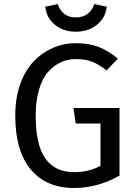

<svg xmlns="http://www.w3.org/2000/svg" viewBox="-20 -914 671 946"><path d="M353 -757.8Q292.5 -757.8 250.7 -791.7Q209 -825.7 203.1 -880.9L264.2 -894Q287.6 -828.1 353 -828.1Q421.4 -828.1 444.8 -894L505.9 -880.9Q500 -825.7 457.3 -791.7Q414.6 -757.8 353 -757.8ZM354 -701.2Q418.9 -701.2 466.3 -682.6Q513.7 -664.1 561 -625L504.9 -566.9Q468.3 -596.7 433.8 -609.9Q399.4 -623 354 -623Q314.9 -623 280.8 -607.7Q246.6 -592.3 218 -560.8Q189.5 -529.3 172.6 -473.9Q155.8 -418.5 155.8 -345.2Q155.8 -200.2 203.4 -133.1Q251 -65.9 344.2 -65.9Q419.4 -65.9 475.1 -97.2V-305.2H353L341.8 -381.8H568.8V-48.8Q461.9 12.2 344.2 12.2Q208 12.2 131.6 -78.9Q55.2 -169.9 55.2 -345.2Q55.2 -429.7 79.3 -498.3Q103.5 -566.9 145 -610.6Q186.5 -654.3 240 -677.7Q293.5 -701.2 354 -701.2Z"/></svg>

Font: FiraGO
Style: Regular
Weight: 400
Designer: bBox Type
Foundry: bBox Type GmbH
Version: Version 1.001;PS 001.001;hotconv 1.0.88;makeotf.lib2.5.64775